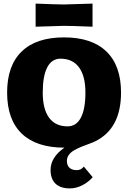

<svg xmlns="http://www.w3.org/2000/svg" viewBox="-20 -820 720 1079"><path d="M500 -669.9Q379.9 -674.8 339.8 -674.8L180.2 -669.9V-799.8Q299.8 -794.9 339.8 -794.9L500 -799.8ZM660.2 -299.8Q660.2 -97.2 515.1 -25.9Q503.9 -20 480 -11.5Q456.1 -2.9 437 4.9Q418 12.7 398.2 23.7Q378.4 34.7 367.2 50Q356 65.4 356 84Q356 109.4 370.4 122.8Q384.8 136.2 412.1 136.2Q435.1 136.2 451.2 116.2L501 175.8Q478 202.6 443.4 220.7Q408.7 238.8 373 238.8Q319.8 238.8 292 212.2Q264.2 185.5 264.2 134.8Q264.2 64.5 341.8 9.8Q184.6 9.8 102.3 -69.1Q20 -147.9 20 -299.8Q20 -451.2 101.8 -530.5Q183.6 -609.9 339.8 -609.9Q496.1 -609.9 578.1 -530.5Q660.2 -451.2 660.2 -299.8ZM319.8 -490.2Q271 -490.2 245.6 -441.7Q220.2 -393.1 220.2 -299.8Q220.2 -207 255.9 -158.4Q291.5 -109.9 359.9 -109.9Q408.7 -109.9 434.3 -158.4Q460 -207 460 -299.8Q460 -392.6 424.1 -441.4Q388.2 -490.2 319.8 -490.2Z"/></svg>

Font: Zantroke
Style: Regular
Weight: 500
Foundry: gluk
Version: Version 0.36